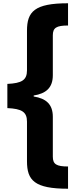

<svg xmlns="http://www.w3.org/2000/svg" viewBox="-20 -886 476 1174"><path d="M396 268V132C325 132 303 118 303 72V-172C303 -248 262 -284 186 -296V-302C262 -314 303 -350 303 -426V-670C303 -716 325 -730 396 -730V-866C191 -866 145 -815 145 -698V-456C145 -396 113 -377 25 -373V-225C113 -221 145 -202 145 -142V100C145 217 191 268 396 268Z"/></svg>

Font: Noto Sans Telugu UI Black
Style: Regular
Weight: 900
Designer: Jelle Bosma - Monotype Design Team
Foundry: Monotype Imaging Inc.
Version: Version 2.005